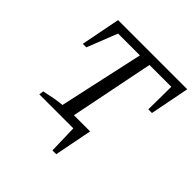

<svg xmlns="http://www.w3.org/2000/svg" viewBox="-217 -808 1150 1150"><g transform="rotate(45 358.0 -233.0)"><path d="M404 182 399 0H111L115 -29Q151 -37 186 -43.5Q221 -50 254 -53L372 -591H187L111 -398H81L130 -648H716L667 -398H636L638 -591H453L346 -58H483L436 182Z"/></g></svg>

Font: Piazzolla
Style: Italic
Weight: 400
Italic angle: -11.3°
Designer: Juan Pablo del Peral
Foundry: Huerta Tipografica
Version: Version 1.330